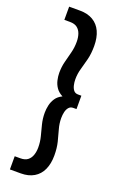

<svg xmlns="http://www.w3.org/2000/svg" viewBox="-178 -792 677 1053"><g transform="rotate(20 160.0 -265.0)"><path d="M31 133H64Q91 133 106.5 121Q122 109 129 88.5Q136 68 136 44Q136 11 128 -19.5Q120 -50 112 -81.5Q104 -113 104 -148Q104 -169 109 -191.5Q114 -214 127 -233.5Q140 -253 165 -265Q140 -278 127 -297Q114 -316 109 -338.5Q104 -361 104 -381Q104 -415 112 -446.5Q120 -478 128 -508.5Q136 -539 136 -573Q136 -598 129 -618.5Q122 -639 106.5 -651Q91 -663 64 -663H31V-740H95Q139 -740 170.5 -721.5Q202 -703 218 -668Q234 -633 234 -584Q234 -540 225.5 -505.5Q217 -471 208 -440.5Q199 -410 199 -378Q199 -360 203 -343Q207 -326 216 -315Q225 -304 242 -304H261V-226H242Q226 -226 216.5 -215Q207 -204 203 -187Q199 -170 199 -151Q199 -119 208 -88Q217 -57 225.5 -22.5Q234 12 234 55Q234 103 218 138Q202 173 170.5 191.5Q139 210 95 210H31Z"/></g></svg>

Font: Georama ExtraCondensed Thin Medium
Style: Regular
Weight: 500
Version: Version 1.001